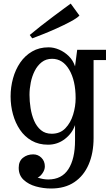

<svg xmlns="http://www.w3.org/2000/svg" viewBox="-20 -806 625 1087"><path d="M269 261.2Q225.1 261.2 183.1 249.5Q141.1 237.8 113.5 211.9Q85.9 186 85.9 144Q85.9 106.4 110.1 87.2Q134.3 67.9 168 67.9Q195.3 67.9 214.6 87.2Q233.9 106.4 233.9 136.2Q233.9 155.3 220.7 174.6Q207.5 193.8 192.9 199.2Q223.6 210 252.9 210Q329.6 210 367.2 151.6Q404.8 93.3 404.8 -11.2V-98.1Q389.2 -51.3 347.2 -19Q305.2 13.2 252 13.2Q199.2 13.2 159.4 -9.5Q119.6 -32.2 93.3 -71Q66.9 -109.9 53.5 -158.7Q40 -207.5 40 -259.8Q40 -312.5 53.7 -362.3Q67.4 -412.1 94.5 -451.7Q121.6 -491.2 161.9 -514.6Q202.1 -538.1 254.9 -538.1Q284.7 -538.1 315.2 -524.9Q345.7 -511.7 370.1 -487.5Q394.5 -463.4 404.8 -430.2L417 -523.9H580.1V-465.8H509.8V-24.9Q509.8 60.1 482.2 124.5Q454.6 189 401.1 225.1Q347.7 261.2 269 261.2ZM272.9 -48.8Q320.3 -48.8 350.1 -79.8Q379.9 -110.8 394 -157.2Q408.2 -203.6 408.2 -250Q408.2 -349.6 371.8 -411.4Q335.4 -473.1 274.9 -473.1Q240.7 -473.1 216.3 -454.1Q191.9 -435.1 176.5 -404.5Q161.1 -374 154.1 -338.4Q147 -302.7 147 -269Q147 -232.4 153.1 -193.8Q159.2 -155.3 173.3 -122.3Q187.5 -89.4 211.9 -69.1Q236.3 -48.8 272.9 -48.8ZM162.6 -588.9 148.4 -607.9Q174.8 -630.4 210.4 -658.2Q246.1 -686 281.5 -712.6Q316.9 -739.3 342.3 -757.8L380.4 -785.6L429.7 -717.8Q415.5 -703.1 379.2 -683.6Q342.8 -664.1 299.1 -644.5Q255.4 -625 218.3 -610.4Z"/></svg>

Font: Trocchi
Style: Regular
Weight: 400
Designer: Vernon Adams
Foundry: Vernon Adams
Version: Version 1.101; ttfautohint (v1.8.4.7-5d5b);gftools[0.9.27]